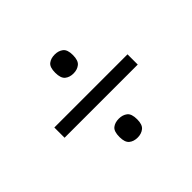

<svg xmlns="http://www.w3.org/2000/svg" viewBox="-119 -756 796 796"><g transform="rotate(-45 279.5 -357.5)"><path d="M65 -328V-388H494V-328ZM280 -114Q257 -114 242.5 -126Q228 -138 228 -169Q228 -202 242.5 -213.5Q257 -225 280 -225Q302 -225 317 -213.5Q332 -202 332 -169Q332 -138 317 -126Q302 -114 280 -114ZM280 -490Q257 -490 242.5 -502Q228 -514 228 -546Q228 -578 242.5 -589.5Q257 -601 280 -601Q302 -601 317 -589.5Q332 -578 332 -546Q332 -514 317 -502Q302 -490 280 -490Z"/></g></svg>

Font: Noto Serif Gujarati Medium
Style: Regular
Weight: 500
Version: Version 2.102